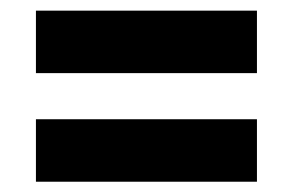

<svg xmlns="http://www.w3.org/2000/svg" viewBox="-20 -493 558 366"><path d="M469.8 -146.6H48.5V-265.7H469.8ZM469.8 -353.6H48.5V-472.7H469.8Z"/></svg>

Font: Anek Devanagari Medium
Style: Regular
Weight: 500
Designer: Kailash Malviya (Devanagari) & Yesha Goshar (Latin)
Foundry: Ek Type
Version: Version 1.003